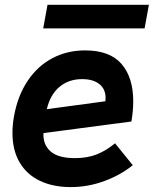

<svg xmlns="http://www.w3.org/2000/svg" viewBox="-20 -769 642 802"><path d="M32 -214Q32 -247.5 38.5 -283Q53.5 -368 94.8 -430.2Q136 -492.5 198 -525.5Q260 -558.5 335.5 -558.5Q438.5 -558.5 487.5 -502Q536.5 -445.5 536.5 -346Q536.5 -306 529 -261.5L161.5 -213Q159 -165.5 190.8 -137Q222.5 -108.5 293 -108.5Q345 -108.5 384.5 -124.2Q424 -140 460.5 -170.5L534.5 -79Q485 -38.5 416.5 -13Q348 12.5 275.5 12.5Q201.5 12.5 146.5 -13.8Q91.5 -40 61.8 -91Q32 -142 32 -214ZM421 -360Q421 -397 395 -417.8Q369 -438.5 323 -438.5Q267 -438.5 228.5 -406.2Q190 -374 175.5 -313L420 -346Q421 -356 421 -360ZM178.5 -749H602L584 -650.5H160.5Z"/></svg>

Font: JuliaMono ExtraBold
Style: Italic
Weight: 800
Italic angle: -9°
Monospace: yes
Designer: cormullion
Foundry: corm
Version: Version 0.057; ttfautohint (v1.8.4)